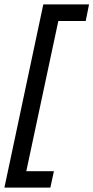

<svg xmlns="http://www.w3.org/2000/svg" viewBox="-40 -688 423 869"><path d="M-20 161 156 -668H363L348 -593H224L79 87H204L188 161Z"/></svg>

Font: Atkinson Hyperlegible
Style: Italic
Weight: 400
Italic angle: -12°
Designer: Elliott Scott, Megan Eiswerth, Linus Boman, Theodore Petrosky
Foundry: Braille Institute
Version: Version 1.006; ttfautohint (v1.8.3)